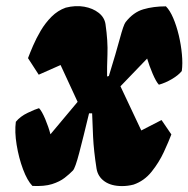

<svg xmlns="http://www.w3.org/2000/svg" viewBox="-20 -609 627 639"><path d="M386.2 10.3Q350.1 10.3 327.9 -5.4Q305.7 -21 301.3 -47.9Q292 -107.4 289.8 -153.6Q287.6 -199.7 286.6 -231.9H276.4Q257.3 -152.3 243.9 -101.1Q230.5 -49.8 222.7 -41.5Q211.4 -29.8 195.1 -17.1Q178.7 -4.4 153.3 3.7Q127.9 11.7 87.9 9.8Q70.8 -7.8 56.6 -45.7Q42.5 -83.5 35.4 -127Q28.3 -170.4 32.7 -203.6Q47.4 -221.7 72.5 -233.6Q97.7 -245.6 109.9 -249Q119.1 -239.7 130.4 -213.1Q141.6 -186.5 147.9 -162.1L238.3 -270L181.6 -392.6L108.9 -360.4L73.2 -415.5Q79.6 -432.6 90.1 -457Q100.6 -481.4 115.7 -507.1Q130.9 -532.7 151.6 -553.5Q172.4 -574.2 198.7 -583.5Q231.4 -591.8 260.3 -586.7Q289.1 -581.5 308.3 -566.4Q327.6 -551.3 331.1 -528.8Q339.4 -471.2 337.6 -427.5Q335.9 -383.8 336.4 -354.5L342.3 -356Q366.7 -435.1 378.9 -480.7Q391.1 -526.4 397.9 -535.2Q423.8 -568.4 457.3 -578.1Q490.7 -587.9 532.2 -587.9Q545.4 -574.7 556.4 -549.1Q567.4 -523.4 575 -491.7Q582.5 -460 585.4 -428.5Q588.4 -397 585 -372.6Q574.2 -358.9 552.2 -345.9Q530.3 -333 508.8 -327.1Q499.5 -336.9 488 -363.8Q476.6 -390.6 469.7 -414.1L380.9 -321.8L450.2 -174.8L517.6 -209.5L550.3 -161.6Q541.5 -138.2 525.4 -103.3Q509.3 -68.4 484.6 -37.6Q460 -6.8 424.3 5.4Q405.3 10.3 386.2 10.3Z"/></svg>

Font: Fruktur
Style: Italic
Weight: 400
Italic angle: -8°
Designer: Viktoriya Grabowska, Eben Sorkin
Foundry: Viktoriya Grabowska
Version: Version 1.008; ttfautohint (v1.8.4.7-5d5b)